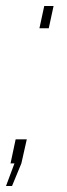

<svg xmlns="http://www.w3.org/2000/svg" viewBox="-33 -537 222 638"><path d="M98 -443 114 -517H145L129 -443ZM-13 81 15 6H2L19 -74H56L38 6L7 81Z"/></svg>

Font: Raleway Thin ExtraLight
Style: Italic
Weight: 250
Italic angle: -12°
Version: Version 4.026